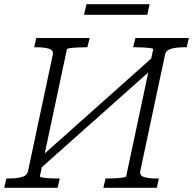

<svg xmlns="http://www.w3.org/2000/svg" viewBox="-39 -890 915 910"><path d="M132 -126 686 -620 708 -586 153 -92ZM-19 0 -9 -44H2Q39 -44 64.5 -51Q90 -58 94 -80L211 -630Q216 -652 193.5 -659Q171 -666 134 -666H123L133 -710H386L375 -666H367Q348 -666 327.5 -665Q307 -664 293 -662Q279 -660 278 -656L150 -54Q150 -51 163 -48.5Q176 -46 196 -45Q216 -44 235 -44H244L234 0ZM451 0 461 -44H470Q489 -44 509 -45Q529 -46 543.5 -48.5Q558 -51 559 -54L687 -656Q688 -660 674 -662Q660 -664 640 -665Q620 -666 601 -666H592L603 -710H856L846 -666H835Q798 -666 772.5 -659Q747 -652 743 -630L626 -80Q621 -58 643.5 -51Q666 -44 703 -44H714L704 0ZM371 -870H670L659 -820H359Z"/></svg>

Font: Roboto Serif ExtraLight
Style: Italic
Weight: 250
Italic angle: -10°
Designer: Greg Gazdowicz
Foundry: Commercial Type
Version: Version 1.008